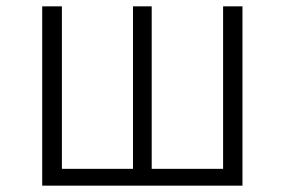

<svg xmlns="http://www.w3.org/2000/svg" viewBox="-20 -585 896 605"><path d="M744 -565H683V-53H458V-565H399V-53H175V-565H113V0H744Z"/></svg>

Font: Glow Sans SC Normal
Style: Regular
Weight: 400
Designer: Ryoko NISHIZUKA (kana, bopomofo & ideographs); Paul D. Hunt (Latin, Greek & Cyrillic); Sandoll Communications, Soo-young
Version: Version 0.93